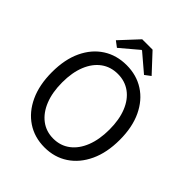

<svg xmlns="http://www.w3.org/2000/svg" viewBox="-255 -1088 1253 1253"><g transform="rotate(45 371.0 -462.0)"><path d="M371.1 13.2Q278.8 13.2 208.3 -33.4Q137.7 -80.1 97.9 -165.8Q58.1 -251.5 58.1 -369.1Q58.1 -486.3 97.9 -570.8Q137.7 -655.3 208.3 -700.7Q278.8 -746.1 371.1 -746.1Q462.9 -746.1 533.4 -700.7Q604 -655.3 644 -570.8Q684.1 -486.3 684.1 -369.1Q684.1 -251.5 644 -165.8Q604 -80.1 533.4 -33.4Q462.9 13.2 371.1 13.2ZM371.1 -67.9Q437 -67.9 486.1 -105Q535.2 -142.1 562 -209.7Q588.9 -277.3 588.9 -369.1Q588.9 -460.4 562 -526.9Q535.2 -593.3 486.1 -629.2Q437 -665 371.1 -665Q305.2 -665 256.1 -629.2Q207 -593.3 179.9 -526.9Q152.8 -460.4 152.8 -369.1Q152.8 -277.3 179.9 -209.7Q207 -142.1 256.1 -105Q305.2 -67.9 371.1 -67.9ZM246.1 -780.8 206.1 -811 323.2 -937H418.9L536.1 -811L496.1 -780.8L374 -884.8H369.1Z"/></g></svg>

Font: Source Han Sans CN
Style: Regular
Weight: 400
Designer: Ryoko NISHIZUKA  (kana, bopomofo & ideographs); Paul D. Hunt (Latin, Greek & Cyrillic); Sandoll Communications , Soo-you
Foundry: Adobe
Version: Version 2.004;hotconv 1.0.118;makeotfexe 2.5.65603